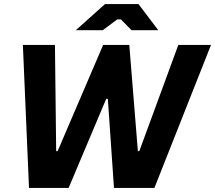

<svg xmlns="http://www.w3.org/2000/svg" viewBox="-20 -920 1053 940"><path d="M122 0H316L500 -436H508L538 0H736L1013 -700H853L662 -180H655L613 -700H485L262 -180H255L249 -700H92ZM351 -772H483L554 -825H572L624 -772H755L658 -900H494Z"/></svg>

Font: Fixel Display 20240404
Style: Bold Italic
Weight: 700
Italic angle: -10°
Designer: AlfaBravo + MacPaw
Foundry: Kyrylo Tkachov, Marchela Mozhyna, Serhii Makarenko, Maria Weinstein, Zakhar Kryvoshyya
Version: Version 1.211;Glyphs 3.2 (3225)